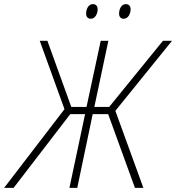

<svg xmlns="http://www.w3.org/2000/svg" viewBox="-72 -912 855 932"><path d="M528 -821C550 -821 562 -845 562 -867C562 -882 554 -892 539 -892C516 -892 506 -866 506 -846C506 -831 514 -821 528 -821ZM369 -821C390 -821 402 -845 402 -867C402 -882 394 -892 379 -892C356 -892 346 -866 346 -846C346 -831 354 -821 369 -821ZM-52 0H-6L269 -358H341L265 0H303L378 -358H453L583 0H624L488 -374L763 -714H719L458 -393H386L454 -714H417L348 -393H274L158 -714H121L241 -382Z"/></svg>

Font: Noto Sans SemiCondensed ExtraLight
Style: Italic
Weight: 200
Width: 4
Italic angle: -12°
Designer: Monotype Design Team
Foundry: Monotype Imaging Inc.
Version: Version 2.013